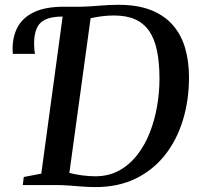

<svg xmlns="http://www.w3.org/2000/svg" viewBox="-20 -771 822 800"><path d="M378.5 8.5Q349 8.5 321.2 6.2Q293.5 4 266.5 2Q239.5 0 211.5 0H75L79 -33.5L152 -47.5L241 -702L228 -722.5L246.5 -743H317.5Q357 -744 396.2 -747.5Q435.5 -751 473.5 -751Q553.5 -751 609.5 -728.8Q665.5 -706.5 700.5 -666Q735.5 -625.5 751.5 -570.2Q767.5 -515 767.5 -449.5Q767.5 -353.5 742 -270.2Q716.5 -187 667 -124.5Q617.5 -62 545 -26.8Q472.5 8.5 378.5 8.5ZM377 -36.5Q432.5 -36.5 476 -60.2Q519.5 -84 551.5 -125Q583.5 -166 604 -218.2Q624.5 -270.5 634.5 -328Q644.5 -385.5 644.5 -442Q644.5 -510.5 634 -560.5Q623.5 -610.5 600.8 -642.8Q578 -675 542 -690.8Q506 -706.5 454 -706.5Q429.5 -706.5 404 -703.2Q378.5 -700 357.5 -695L269 -50.5Q294 -44 323 -40.2Q352 -36.5 377 -36.5ZM33.5 -546.5Q33 -551.5 32.8 -556.2Q32.5 -561 32.5 -567Q32.5 -620 54.2 -659.5Q76 -699 123.2 -721Q170.5 -743 246.5 -743L241 -702Q195.5 -702 169.5 -689.8Q143.5 -677.5 132.8 -652.2Q122 -627 122 -588.5Q122 -576.5 123 -566.5Q124 -556.5 125.5 -546.5Z"/></svg>

Font: Merriweather 60pt Medium
Style: Italic
Weight: 500
Italic angle: -7.8°
Version: Version 2.101